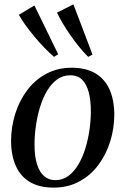

<svg xmlns="http://www.w3.org/2000/svg" viewBox="-20 -845 572 876"><path d="M307 -536Q371.5 -536 414.5 -510.8Q457.5 -485.5 479.2 -438Q501 -390.5 501.5 -323Q501.5 -259.5 482.8 -199.5Q464 -139.5 428.5 -92Q393 -44.5 341.5 -16.8Q290 11 224.5 11Q160.5 11 117.2 -14.2Q74 -39.5 52.5 -87.2Q31 -135 30.5 -200.5Q30.5 -265.5 49.5 -325.8Q68.5 -386 104.2 -433.5Q140 -481 191.5 -508.5Q243 -536 307 -536ZM300 -501.5Q266.5 -501.5 240.2 -482.2Q214 -463 194.5 -430Q175 -397 162.5 -356Q150 -315 143.8 -271Q137.5 -227 137.5 -186Q137.5 -131.5 149 -95.2Q160.5 -59 181.8 -41Q203 -23 233 -23Q266 -23 292.2 -42.5Q318.5 -62 337.8 -94.8Q357 -127.5 369.5 -168.2Q382 -209 388.2 -252.5Q394.5 -296 394.5 -336.5Q394.5 -385.5 385.2 -422.5Q376 -459.5 355.5 -480.5Q335 -501.5 300 -501.5ZM226.5 -585.5Q206 -603 182.2 -627.5Q158.5 -652 136 -679.2Q113.5 -706.5 95.2 -732Q77 -757.5 66 -777.5L137 -820L245.5 -597.5ZM382.5 -585.5Q363 -604.5 341.8 -630.5Q320.5 -656.5 300.8 -685Q281 -713.5 265.2 -740.2Q249.5 -767 240 -787.5L315 -825L402 -596Z"/></svg>

Font: Merriweather 96pt
Style: Italic
Weight: 400
Italic angle: -7.8°
Version: Version 2.101